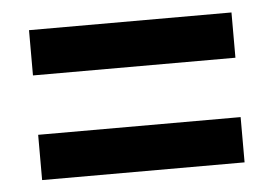

<svg xmlns="http://www.w3.org/2000/svg" viewBox="-34 -549 561 393"><g transform="rotate(-5 246.5 -352.0)"><path d="M38 -413V-506H454V-413ZM38 -198V-291H454V-198Z"/></g></svg>

Font: Noto Sans Hebrew Condensed SemiBold
Style: Regular
Weight: 600
Width: 3
Designer: Monotype Design Team
Foundry: Monotype Imaging Inc.
Version: Version 2.004; ttfautohint (v1.8.4.7-5d5b)